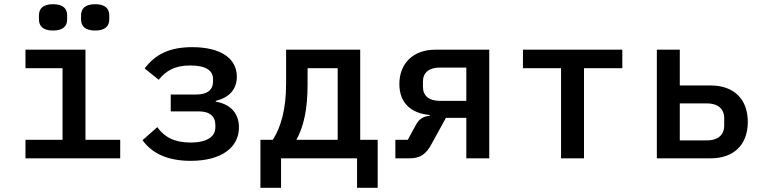

<svg xmlns="http://www.w3.org/2000/svg" viewBox="-20 -752 3640 912"><path d="M101 0H551V-88H386V-516H101V-428H277V-88H101ZM232 -607C281 -607 299 -629 299 -660V-679C299 -710 281 -732 232 -732C183 -732 165 -710 165 -679V-660C165 -629 183 -607 232 -607ZM432 -607C481 -607 499 -629 499 -660V-679C499 -710 481 -732 432 -732C383 -732 365 -710 365 -679V-660C365 -629 383 -607 432 -607Z M886 12C1031 12 1115 -51 1115 -147C1115 -215 1073 -258 1005 -269V-273C1068 -288 1105 -327 1105 -388C1105 -472 1032 -528 893 -528C781 -528 716 -491 667 -427L734 -373C769 -417 812 -441 884 -441C961 -441 992 -415 992 -376V-366C992 -326 967 -303 911 -303H791V-223H922C977 -223 1003 -200 1003 -157V-147C1003 -104 965 -75 885 -75C809 -75 762 -100 727 -148L657 -86C701 -25 774 12 886 12Z M1217 140H1315V0H1676V140H1774V-88H1691V-516H1339V-355C1339 -235 1315 -149 1276 -88H1217ZM1388 -88C1423 -152 1441 -234 1441 -351V-428H1584V-88Z M1858 0H1925C1976 0 2004 -19 2031 -70L2098 -192H2195V0H2304V-516H2048C1944 -516 1877 -452 1877 -353C1877 -260 1936 -213 2021 -206V-202C1990 -199 1970 -187 1954 -156L1917 -88H1858ZM2195 -273H2068C2017 -273 1989 -298 1989 -339V-365C1989 -406 2017 -431 2068 -431H2195Z M2645 0H2754V-428H2936V-516H2464V-428H2645Z M3100 0H3356C3463 0 3532 -62 3532 -173C3532 -284 3463 -346 3356 -346H3209V-516H3100ZM3209 -85V-261H3337C3388 -261 3420 -237 3420 -190V-156C3420 -109 3388 -85 3337 -85Z"/></svg>

Font: IBM Mono Medium
Style: Regular
Weight: 500
Monospace: yes
Designer: Mike Abbink, Paul van der Laan, Pieter van Rosmalen
Foundry: Bold Monday
Version: Version 2.3